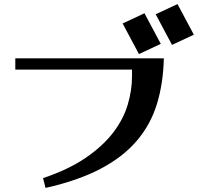

<svg xmlns="http://www.w3.org/2000/svg" viewBox="-20 -852 1040 941"><path d="M850 -832 930 -682 823 -632 743 -782ZM688 -787 768 -637 661 -587 581 -737ZM55 -566H783Q780 -443 749 -342Q718 -241 650 -161.5Q582 -82 472.5 -24.5Q363 33 203 69L191 21Q316 -21 400 -78.5Q484 -136 534.5 -202Q585 -268 606 -339Q627 -410 627 -478V-511H55Z"/></svg>

Font: Cafe24 ClassicType
Style: Regular
Weight: 400
Designer: Cafe24 thkim, hmlim, mnelim & 4IR
Foundry: Cafe24
Version: Version 1.000